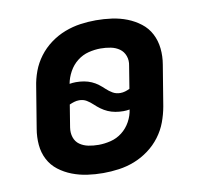

<svg xmlns="http://www.w3.org/2000/svg" viewBox="-65 -599 730 678"><g transform="rotate(-10 300.0 -260.0)"><path d="M253 8Q224 8 196 4Q168 0 142 -10Q116 -20 94.5 -36.5Q73 -53 60.5 -77Q48 -101 45.5 -129.5Q43 -158 48 -187L72 -333Q76 -361 86 -388Q96 -415 114 -439Q132 -463 156.5 -481Q181 -499 208.5 -509.5Q236 -520 264 -524Q292 -528 320 -528Q349 -528 377.5 -524Q406 -520 431.5 -510Q457 -500 478.5 -483.5Q500 -467 512.5 -443Q525 -419 528 -390.5Q531 -362 526 -333L502 -187Q497 -159 487 -132Q477 -105 459 -81Q441 -57 416.5 -39Q392 -21 365 -10.5Q338 0 309.5 4Q281 8 253 8ZM361 -260Q370 -260 378.5 -262.5Q387 -265 395 -269L408 -349Q412 -368 406 -384.5Q400 -401 386.5 -410.5Q373 -420 355.5 -423.5Q338 -427 319 -427Q298 -427 276 -421.5Q254 -416 235.5 -401.5Q217 -387 205.5 -366Q194 -345 190 -323Q195 -324 201.5 -324.5Q208 -325 213 -325Q228 -325 242 -322.5Q256 -320 268.5 -314.5Q281 -309 291.5 -301Q302 -293 312 -283.5Q322 -274 334 -267Q346 -260 361 -260ZM254 -93Q275 -93 297.5 -98.5Q320 -104 338.5 -118.5Q357 -133 368.5 -154Q380 -175 383 -197Q378 -196 372 -195.5Q366 -195 361 -195Q346 -195 332 -197.5Q318 -200 305.5 -205.5Q293 -211 282 -219Q271 -227 261 -236.5Q251 -246 239.5 -253Q228 -260 213 -260Q204 -260 195.5 -257.5Q187 -255 178 -251L165 -171Q162 -152 167.5 -135.5Q173 -119 186.5 -109.5Q200 -100 217.5 -96.5Q235 -93 254 -93Z"/></g></svg>

Font: Iosevka Aile
Style: Bold Italic
Weight: 700
Italic angle: -9°
Designer: Belleve Invis
Foundry: Belleve Invis
Version: Version 28.0.1; ttfautohint (v1.8.4)